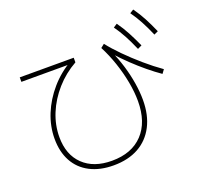

<svg xmlns="http://www.w3.org/2000/svg" viewBox="-151 -1024 1302 1247"><g transform="rotate(-20 500.0 -401.0)"><path d="M429 53Q335 53 266.5 17.5Q198 -18 162 -84Q126 -150 126 -240Q126 -326 159.5 -408.5Q193 -491 254 -561.5Q315 -632 398 -680L401 -662H50V-693H423V-661Q343 -616 283.5 -548.5Q224 -481 191.5 -402Q159 -323 159 -240Q159 -118 231 -48.5Q303 21 429 21Q566 21 642.5 -60Q719 -141 719 -286Q719 -348 706 -418Q693 -488 669 -559Q645 -630 613 -691L638 -711Q672 -667 723 -615.5Q774 -564 832.5 -513.5Q891 -463 948 -423L929 -397Q887 -426 841.5 -463.5Q796 -501 752 -543Q708 -585 670 -627L667 -645Q694 -587 713 -524Q732 -461 742 -399Q752 -337 752 -282Q752 -178 713 -102.5Q674 -27 602 13Q530 53 429 53ZM835 -604Q810 -662 786.5 -705.5Q763 -749 735 -788L761 -805Q792 -762 816 -716.5Q840 -671 864 -618ZM967 -655Q942 -713 918.5 -756.5Q895 -800 867 -839L893 -855Q924 -812 948 -766.5Q972 -721 995 -668Z"/></g></svg>

Font: M PLUS 1 ExtraLight
Style: Regular
Weight: 250
Version: Version 1.001